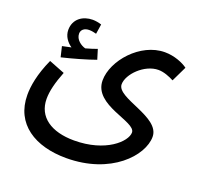

<svg xmlns="http://www.w3.org/2000/svg" viewBox="-122 -595 987 958"><g transform="rotate(20 371.5 -116.0)"><path d="M126 -232C181 -245 255 -266 302 -283L286 -335C269 -329 249 -322 226 -316C203 -322 172 -343 172 -375C172 -395 188 -409 214 -409C228 -409 240 -406 252 -403L260 -455C245 -460 228 -463 213 -463C162 -463 115 -433 115 -374C115 -341 135 -314 160 -297C147 -294 133 -291 113 -287ZM34 0C34 155 158 231 323 231C561 231 693 84 693 -16C693 -123 458 -136 458 -210C458 -264 533 -340 607 -340C636 -340 667 -327 690 -315L729 -396C705 -414 658 -434 607 -434C477 -434 362 -301 362 -196C362 -63 589 -60 589 -1C589 47 498 135 330 135C210 135 131 83 131 -14C131 -55 143 -103 167 -164L83 -197C44 -111 34 -45 34 0Z"/></g></svg>

Font: Noto Sans Arabic SemCond Med
Style: Regular
Weight: 500
Width: 4
Designer: Monotype Design Team, Nadine Chahine, Nizar Qandah and Khaled Hosny
Foundry: Monotype Imaging Inc.
Version: Version 2.012